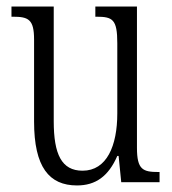

<svg xmlns="http://www.w3.org/2000/svg" viewBox="-20 -556 526 586"><path d="M215 10C272 10 311 -18 338 -80H342L350 0H467V-31H464C416 -31 398 -38 398 -105V-536H271V-505H274C324 -505 338 -497 338 -424V-210C338 -111 306 -35 232 -35C168 -35 144 -85 144 -186V-536H15V-505H19C67 -505 84 -497 84 -435V-185C84 -46 130 10 215 10Z"/></svg>

Font: Noto Serif Bengali ExtraCondensed Light
Style: Regular
Weight: 300
Width: 2
Designer: Juan Bruce, Universal Thirst, Indian Type Foundry and the Monotype Design Team.
Foundry: Monotype Imaging Inc.
Version: Version 2.003